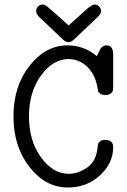

<svg xmlns="http://www.w3.org/2000/svg" viewBox="-20 -824 565 855"><path d="M40 -306Q40 -440 111.5 -531Q183 -622 281 -622Q354 -622 411 -574Q417 -585 420 -591.5Q423 -598 424.5 -601Q426 -604 426 -605Q438 -622 454 -622Q484 -622 484 -581V-442Q484 -429 483 -422Q482 -415 473.5 -408Q465 -401 449 -401Q435 -401 427 -406.5Q419 -412 417.5 -417Q416 -422 414 -434Q404 -493 368 -527Q332 -561 285 -561Q216 -561 162.5 -487.5Q109 -414 109 -306Q109 -197 162.5 -123.5Q216 -50 286 -50Q328 -50 369 -78.5Q410 -107 415 -172Q417 -201 449 -201Q484 -201 484 -168Q484 -98 425.5 -43.5Q367 11 282 11Q183 11 111.5 -80Q40 -171 40 -306ZM141 -776Q141 -787 150 -795.5Q159 -804 170 -804Q179 -804 188.5 -796.5Q198 -789 232 -759Q250 -743 262 -732L285 -711H286Q293 -718 368 -785Q391 -804 401 -804Q412 -804 421 -795.5Q430 -787 430 -775Q430 -763 415 -748Q322 -659 309 -647.5Q296 -636 285 -636Q274 -636 261 -647.5Q248 -659 155 -748Q141 -762 141 -776Z"/></svg>

Font: CMU Typewriter Text
Style: Regular
Weight: 500
Monospace: yes
Version: Version 0.7.0